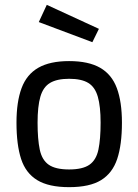

<svg xmlns="http://www.w3.org/2000/svg" viewBox="-20 -762 571 792"><path d="M265 10Q181 10 133.5 -19Q86 -48 67 -106.5Q48 -165 48 -256Q48 -342 69 -398.5Q90 -455 138 -482.5Q186 -510 265 -510Q345 -510 393 -482.5Q441 -455 462 -398.5Q483 -342 483 -256Q483 -165 463.5 -106.5Q444 -48 397 -19Q350 10 265 10ZM265 -63Q321 -63 349 -82.5Q377 -102 386 -145Q395 -188 395 -256Q395 -323 383.5 -363Q372 -403 344 -420Q316 -437 265 -437Q215 -437 186.5 -420Q158 -403 146.5 -363Q135 -323 135 -256Q135 -188 144 -145Q153 -102 181 -82.5Q209 -63 265 -63ZM361 -588 140 -671 173 -742 388 -643Z"/></svg>

Font: Cairo Medium
Style: Regular
Weight: 500
Designer: Mohamed Gaber, Accademia di Belle Arti di Urbino
Foundry: Kief Type Foundry, Accademia di Belle Arti di Urbino
Version: Version 3.117